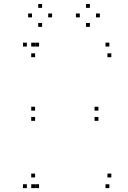

<svg xmlns="http://www.w3.org/2000/svg" viewBox="-20 -960 660 990"><path d="M181.5 -720V-740H161.5V-720ZM118.5 -720V-740H98.5V-720ZM118.5 10V-10H98.5V10ZM181.5 10V-10H161.5V10ZM161 -45V-65H141V-45ZM161 10V-10H141V10ZM544 10V-10H524V10ZM554 -45V-65H534V-45ZM161 -389.5V-409.5H141V-389.5ZM161 -337V-357H141V-337ZM487.5 -337V-357H467.5V-337ZM487.5 -389.5V-409.5H467.5V-389.5ZM544 -720V-740H524V-720ZM161 -720V-740H141V-720ZM161 -665V-685H141V-665ZM554 -665V-685H534V-665ZM248.5 -870.5V-890.5H228.5V-870.5ZM197 -919.5V-939.5H177V-919.5ZM145 -870.5V-890.5H125V-870.5ZM197 -821.5V-841.5H177V-821.5ZM495 -870.5V-890.5H475V-870.5ZM443.5 -919.5V-939.5H423.5V-919.5ZM391.5 -870.5V-890.5H371.5V-870.5ZM443.5 -821.5V-841.5H423.5V-821.5Z"/></svg>

Font: Monaspace Argon Dots Var
Style: Regular
Weight: 400
Designer: Riley Cran and the Lettermatic Team
Version: Version 1.100 (Monaspace Argon Dots)